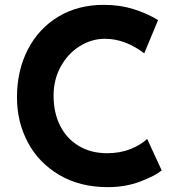

<svg xmlns="http://www.w3.org/2000/svg" viewBox="-20 -764 737 792"><path d="M425 8Q310 8 225 -42Q140 -92 95 -176.5Q50 -261 50 -362Q50 -473 95 -560Q140 -647 221 -695.5Q302 -744 408 -744Q475 -744 532 -726Q589 -708 632 -681L575 -544Q496 -604 413 -604Q357 -604 308 -573Q259 -542 230 -488.5Q201 -435 201 -370Q201 -299 228 -245.5Q255 -192 305 -162Q355 -132 422 -132Q476 -132 519 -149.5Q562 -167 587 -191L647 -61Q619 -38 558 -15Q497 8 425 8Z"/></svg>

Font: Josefin Sans
Style: Bold
Weight: 700
Designer: Santiago Orozco
Foundry: Typemade
Version: Version 2.000